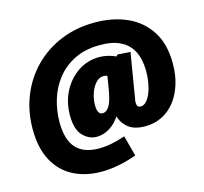

<svg xmlns="http://www.w3.org/2000/svg" viewBox="-112 -798 1101 1038"><g transform="rotate(-15 439.0 -278.5)"><path d="M333 116Q245 116 177 81.5Q109 47 70 -24Q31 -95 31 -202Q31 -302 65.5 -387.5Q100 -473 163 -537Q226 -601 312.5 -637Q399 -673 504 -673Q604 -673 683 -638Q762 -603 808.5 -531.5Q855 -460 855 -350Q855 -285 838 -232Q821 -179 790.5 -140.5Q760 -102 717.5 -81Q675 -60 624 -60Q560 -60 525.5 -90.5Q491 -121 482 -170L526 -266Q519 -205 492.5 -161.5Q466 -118 430 -95.5Q394 -73 356 -73Q313 -73 279 -108Q245 -143 245 -222Q245 -296 276 -355.5Q307 -415 360 -450.5Q413 -486 478 -486Q513 -486 548.5 -474Q584 -462 618 -436L556 -450L579 -474L650 -469L606 -204Q605 -195 608 -182.5Q611 -170 628 -170Q644 -170 658 -184Q672 -198 682.5 -222.5Q693 -247 699 -279Q705 -311 705 -346Q705 -385 696 -421Q687 -457 664.5 -485.5Q642 -514 602 -531Q562 -548 500 -548Q418 -548 358 -518.5Q298 -489 258.5 -439.5Q219 -390 200 -328Q181 -266 181 -201Q181 -103 223.5 -56Q266 -9 352 -9Q387 -9 424 -16.5Q461 -24 499 -37L530 78Q478 97 428 106.5Q378 116 333 116ZM419 -188Q436 -188 448 -201.5Q460 -215 467 -234.5Q474 -254 478 -273Q482 -292 484 -303L500 -401L526 -357Q513 -370 500 -375.5Q487 -381 475 -381Q451 -381 431.5 -360Q412 -339 401 -306.5Q390 -274 390 -238Q390 -215 397 -201.5Q404 -188 419 -188Z"/></g></svg>

Font: Bitter Thin Black
Style: Italic
Weight: 900
Italic angle: -9°
Version: Version 3.020